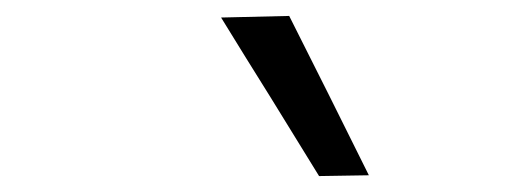

<svg xmlns="http://www.w3.org/2000/svg" viewBox="-20 -798 640 241"><path d="M380.5 -577Q350.5 -625.5 319.5 -676Q288.5 -725.5 257.5 -776L343 -778Q368 -728.5 393 -678.5Q418 -628.5 443 -578Z"/></svg>

Font: Heraclito
Style: Italic
Weight: 400
Italic angle: -12°
Designer: Kostas Bartsokas (font) & Cristiano Sobral (main changes)
Foundry: Kostas Bartsokas (font) & Cristiano Sobral (main changes)
Version: Version 1.00;July 8, 2020;FontCreator 13.0.0.2655 64-bit